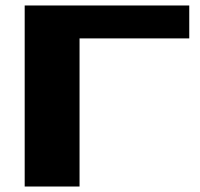

<svg xmlns="http://www.w3.org/2000/svg" viewBox="-20 -680 730 700"><path d="M70 0V-660H670V-540H270V0Z"/></svg>

Font: Xolonium
Style: Bold
Weight: 700
Designer: Severin Meyer
Version: Version 4.2